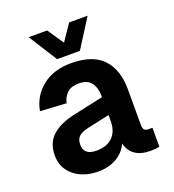

<svg xmlns="http://www.w3.org/2000/svg" viewBox="-137 -849 874 967"><g transform="rotate(-20 300.0 -366.0)"><path d="M224 12Q175 12 134.5 -6Q94 -24 70 -58Q46 -92 46 -139Q46 -207 89.5 -245Q133 -283 209 -299L370 -334Q370 -384 349.5 -411.5Q329 -439 283 -439Q242 -439 220.5 -418.5Q199 -398 192 -366L52 -374Q67 -453 127.5 -500.5Q188 -548 281 -548Q397 -548 451.5 -489.5Q506 -431 506 -326V-137Q506 -117 513 -109.5Q520 -102 534 -102H556V0Q550 1 536 2.5Q522 4 507 4Q407 4 385 -80Q368 -39 326 -13.5Q284 12 224 12ZM252 -90Q309 -90 339.5 -120.5Q370 -151 370 -206V-238L251 -212Q215 -204 200 -189Q185 -174 185 -146Q185 -90 252 -90ZM126 -744H225L284 -657L343 -744H442L345 -591H223Z"/></g></svg>

Font: Geist Mono
Style: Bold
Weight: 700
Monospace: yes
Designer: Basement.studio, Andrés Briganti, Mateo Zaragoza
Foundry: Basement.studio, Vercel, Andrés Briganti, Guido Ferreyra, Mateo Zaragoza
Version: Version 1.500; ttfautohint (v1.8.4.7-5d5b)